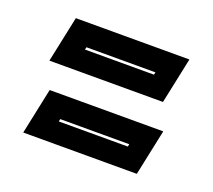

<svg xmlns="http://www.w3.org/2000/svg" viewBox="-69 -553 556 502"><g transform="rotate(20 209.0 -302.0)"><path d="M37.5 -138 64.5 -266H380.5L353.5 -138ZM115 -197H307L308.5 -204H116.5ZM37.5 -338 64.5 -466H380.5L353.5 -338ZM115 -397H307L308.5 -404H116.5Z"/></g></svg>

Font: Tourney ExtraBold
Style: Italic
Weight: 800
Italic angle: -12°
Version: Version 1.015